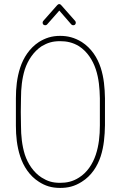

<svg xmlns="http://www.w3.org/2000/svg" viewBox="-20 -924 593 942"><path d="M261 -899 192 -821C188 -816 188 -808 193 -803C199 -799 207 -799 211 -804L271 -872L330 -804C335 -799 343 -799 348 -803C353 -808 353 -816 349 -821L280 -899C278 -902 274 -904 271 -904C267 -904 264 -902 261 -899ZM470 -309C470 -259 465 -210 450 -165C435 -120 408 -78 368 -53C337 -33 307 -27 275 -27C237 -27 213 -35 184 -53C145 -78 117 -120 102 -165C88 -210 83 -258 83 -307C83 -331 82 -353 82 -375C82 -397 83 -418 83 -442C83 -491 88 -539 102 -584C117 -629 145 -671 184 -697C213 -714 237 -722 275 -722C307 -722 337 -716 368 -697C408 -671 435 -629 450 -584C465 -539 469 -491 470 -442C470 -426 470 -412 470 -398C470 -370 470 -344 470 -309ZM474 -157C490 -206 494 -258 495 -309C495 -344 495 -370 495 -398C495 -412 495 -427 495 -442C494 -492 490 -543 474 -592C458 -641 428 -688 381 -718C345 -740 312 -748 275 -748C233 -748 202 -737 171 -718C125 -688 95 -641 79 -592C63 -543 58 -492 58 -442C58 -419 58 -397 58 -375C58 -353 58 -331 58 -307C58 -257 63 -206 79 -157C95 -108 125 -61 171 -32C202 -12 233 -2 275 -2C312 -2 345 -9 381 -32C428 -61 458 -108 474 -157Z"/></svg>

Font: LS
Style: LightAlt
Weight: 250
Designer: BSozoo
Foundry: BSozoo
Version: Version 001.000